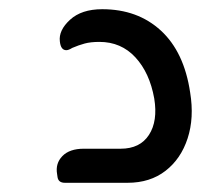

<svg xmlns="http://www.w3.org/2000/svg" viewBox="-20 -397 474 417"><path d="M257 0H121Q107 0 105 -12L104 -19Q100 -42 115.5 -58Q131 -74 162 -74H242Q284 -74 303.5 -104Q323 -134 315 -183Q305 -239 274 -272.5Q243 -306 196 -306Q177 -306 164 -302.5Q151 -299 137 -293Q129 -288 124 -288Q112 -288 110 -307Q107 -331 132 -354Q157 -377 202 -377Q279 -377 329.5 -330.5Q380 -284 393 -196Q402 -141 387.5 -96.5Q373 -52 339.5 -26Q306 0 257 0Z"/></svg>

Font: Zain
Style: Italic
Weight: 400
Italic angle: -10°
Designer: Zain,Boutros
Foundry: Mobile Telecommunications Company (Zain), 2024
Version: Version 1.51; ttfautohint (v1.8.4)